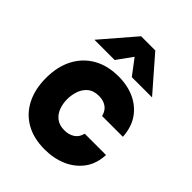

<svg xmlns="http://www.w3.org/2000/svg" viewBox="-220 -883 1006 1006"><g transform="rotate(45 282.5 -380.5)"><path d="M290 8Q210 8 152 -24.5Q94 -57 62.5 -118Q31 -179 31 -262Q31 -347 63.5 -408.5Q96 -470 155 -503.5Q214 -537 295 -537Q362 -537 414.5 -512.5Q467 -488 498.5 -442Q530 -396 534 -329H380Q372 -361 349.5 -376.5Q327 -392 295 -392Q254 -392 230.5 -371.5Q207 -351 197.5 -321Q188 -291 188 -262Q188 -230 198.5 -201Q209 -172 232.5 -154Q256 -136 293 -136Q327 -136 350.5 -152Q374 -168 381 -199H539Q536 -131 501.5 -85Q467 -39 412 -15.5Q357 8 290 8ZM69 -583 229 -769H334L496 -583H346L281 -669L219 -583Z"/></g></svg>

Font: Onest ExtraBold
Style: Regular
Weight: 800
Designer: Dmitri Voloshin, Andrey Kudryavtsev
Foundry: Dmitri Voloshin, Andrey Kudryavtsev
Version: Version 1.000;gftools[0.9.33]